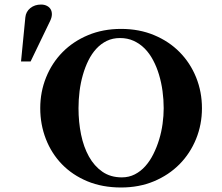

<svg xmlns="http://www.w3.org/2000/svg" viewBox="-20 -811 974 843"><path d="M866.7 -335.9Q866.7 -407.7 841.1 -471.2Q815.4 -534.7 768.8 -582Q722.2 -629.4 656.7 -656.7Q591.3 -684.1 511.7 -684.1Q432.1 -684.1 366.7 -656.7Q301.3 -629.4 254.6 -582Q208 -534.7 182.4 -471.2Q156.7 -407.7 156.7 -335.9Q156.7 -264.2 181.4 -200.7Q206.1 -137.2 252 -89.8Q297.9 -42.5 363.5 -15.1Q429.2 12.2 511.7 12.2Q590.8 12.2 656 -15.1Q721.2 -42.5 768.1 -89.8Q814.9 -137.2 840.8 -200.7Q866.7 -264.2 866.7 -335.9ZM698.7 -335.9Q698.7 -302.7 693.8 -267.3Q689 -231.9 678.7 -198.2Q668.5 -164.6 653.3 -134.3Q638.2 -104 617.9 -81.3Q597.7 -58.6 571.8 -45.4Q545.9 -32.2 515.1 -32.2Q465.3 -32.2 429.4 -57.1Q393.6 -82 370.4 -123.8Q347.2 -165.5 335.9 -220.5Q324.7 -275.4 324.7 -335.9Q324.7 -373 329.3 -410.4Q334 -447.8 343.8 -481.9Q353.5 -516.1 368.2 -545.7Q382.8 -575.2 403.1 -597.2Q423.3 -619.1 449.2 -631.6Q475.1 -644 506.8 -644Q540 -644 567.1 -631.6Q594.2 -619.1 615.5 -597.7Q636.7 -576.2 652.3 -546.6Q668 -517.1 678.2 -482.9Q688.5 -448.7 693.6 -411.1Q698.7 -373.5 698.7 -335.9ZM200.2 -719.2Q207.5 -734.4 207.8 -747.6Q208 -760.7 202.4 -770.3Q196.8 -779.8 185.8 -785.4Q174.8 -791 160.2 -791Q132.3 -791 113 -775.4Q93.8 -759.8 91.3 -734.9L72.3 -541H114.3Z"/></svg>

Font: Galatia SIL
Style: Bold
Weight: 700
Designer: Development by SIL's NRSI team
Version: Version 2.1